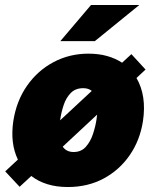

<svg xmlns="http://www.w3.org/2000/svg" viewBox="-20 -743 636 773"><path d="M59 9 1 -53 52 -100.5Q20.5 -166 33.5 -255Q46 -336.5 88.8 -397.8Q131.5 -459 195.8 -493Q260 -527 336 -527Q377 -527 411 -517.5Q445 -508 471.5 -490.5L509 -525L566 -463L529.5 -429Q571 -357.5 555.5 -255Q543.5 -178 502.2 -118.2Q461 -58.5 397.2 -24.2Q333.5 10 253 10Q207.5 10 170.5 -1.5Q133.5 -13 106 -34.5ZM222.5 -262Q222.5 -262 222.5 -261.5Q222.5 -261 222 -258.5L349.5 -377Q336 -388 315 -388Q283.5 -388 264.5 -368.2Q245.5 -348.5 236 -319.2Q226.5 -290 222.5 -262ZM276.5 -131Q307 -131 325.8 -152.2Q344.5 -173.5 354.5 -204Q364.5 -234.5 368.5 -262Q370 -272 371 -281.5L232.5 -152.5Q247.5 -131 276.5 -131ZM346.5 -723H541L362 -577.5H223Z"/></svg>

Font: Public Sans Black
Style: Italic
Weight: 900
Italic angle: -8°
Designer: The Public Sans project authors (U.S. Web Design System). Libre Franklin designed by Pablo Impallari and Rodrigo Fuenzal
Version: Version 1.007; ttfautohint (v1.8.1) -l 8 -r 50 -G 200 -x 14 